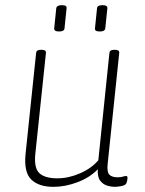

<svg xmlns="http://www.w3.org/2000/svg" viewBox="-20 -718 560 744"><path d="M187 6Q130 6 101 -22.5Q72 -51 79 -121L120 -513Q121 -525 138 -525H142Q159 -525 158 -513L117 -123Q111 -67 132.5 -47Q154 -27 202 -27Q246 -27 290.5 -46.5Q335 -66 361 -97L404 -513Q405 -525 422 -525H426Q443 -525 442 -513L397 -81Q394 -51 404 -41Q414 -31 435 -31Q449 -31 456 -33.5Q463 -36 469 -36Q474 -36 474 -29Q474 -22 472 -14.5Q470 -7 467 -4Q462 1 448 3.5Q434 6 423 6Q412 6 396 1.5Q380 -3 368.5 -17.5Q357 -32 359 -62Q328 -30 280.5 -12Q233 6 187 6ZM367 -596Q346 -596 348 -608L356 -686Q357 -698 377 -698Q397 -698 396 -686L388 -608Q386 -596 367 -596ZM209 -596Q189 -596 190 -608L198 -686Q200 -698 220 -698Q240 -698 238 -686L230 -608Q229 -596 209 -596Z"/></svg>

Font: Asap Semi Condensed Semi Condensed Thin
Style: Italic
Weight: 100
Width: 4
Italic angle: -6°
Designer: Pablo Cosgaya
Foundry: Omnibus-Type
Version: Version 3.001; ttfautohint (v1.8.4.7-5d5b)